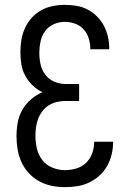

<svg xmlns="http://www.w3.org/2000/svg" viewBox="-20 -763 540 791"><path d="M247 8Q220 8 193 2.5Q166 -3 142 -16Q118 -29 99 -49.5Q80 -70 68.5 -95Q57 -120 52.5 -147.5Q48 -175 48 -202Q48 -230 53 -258Q58 -286 72 -310.5Q86 -335 107.5 -353.5Q129 -372 155 -383Q132 -394 114 -411.5Q96 -429 84 -451Q72 -473 68 -498Q64 -523 64 -548Q64 -573 68 -598Q72 -623 82.5 -646.5Q93 -670 110 -689Q127 -708 149.5 -720.5Q172 -733 197 -738Q222 -743 247 -743Q271 -743 295 -739Q319 -735 340.5 -724Q362 -713 379.5 -695.5Q397 -678 408 -657Q419 -636 424.5 -612Q430 -588 430 -564Q430 -563 430 -562Q430 -561 430 -560H352Q352 -561 352 -561.5Q352 -562 352 -563Q352 -584 345.5 -605Q339 -626 324.5 -642Q310 -658 289.5 -665.5Q269 -673 247 -673Q224 -673 202 -663.5Q180 -654 166 -635Q152 -616 147 -592.5Q142 -569 142 -546Q142 -522 147 -498.5Q152 -475 166.5 -455.5Q181 -436 203.5 -426.5Q226 -417 250 -417H306V-347H250Q232 -347 214.5 -343Q197 -339 181.5 -329.5Q166 -320 155 -305.5Q144 -291 137.5 -274.5Q131 -258 128.5 -240Q126 -222 126 -204Q126 -204 126 -204Q126 -204 126 -204Q126 -177 132 -151Q138 -125 154 -104Q170 -83 195.5 -72.5Q221 -62 247 -62Q271 -62 294.5 -69Q318 -76 335 -92.5Q352 -109 360 -132Q368 -155 368 -178Q368 -178 368 -178.5Q368 -179 368 -179H446Q446 -179 446 -178.5Q446 -178 446 -178Q446 -152 440 -127Q434 -102 421.5 -79.5Q409 -57 389.5 -39.5Q370 -22 347 -11Q324 0 298.5 4Q273 8 247 8Z"/></svg>

Font: Zed Mono
Style: Regular
Weight: 400
Monospace: yes
Designer: Belleve Invis
Foundry: Belleve Invis
Version: Version 1.0.0; ttfautohint (v1.8.4)